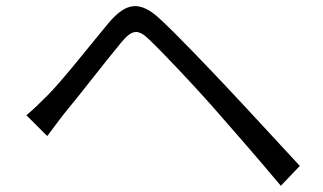

<svg xmlns="http://www.w3.org/2000/svg" viewBox="-20 -649 1040 618"><path d="M65 -278 132 -211C147 -230 168 -260 188 -285C234 -340 320 -452 370 -512C405 -554 424 -558 463 -519C507 -477 600 -378 658 -313C723 -239 812 -137 884 -51L945 -115C868 -198 769 -306 701 -378C643 -439 556 -531 496 -587C429 -650 385 -639 332 -578C271 -505 182 -391 134 -343C108 -317 91 -300 65 -278Z"/></svg>

Font: Noto Sans CJK SC DemiLight
Style: Regular
Weight: 350
Designer: Ryoko NISHIZUKA 西塚涼子 (kana, bopomofo & ideographs); Paul D. Hunt (Latin, Greek & Cyrillic); Sandoll Communications 산돌커뮤니
Foundry: Adobe
Version: Version 2.004;hotconv 1.0.118;makeotfexe 2.5.65603